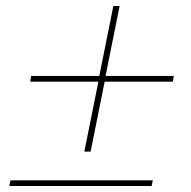

<svg xmlns="http://www.w3.org/2000/svg" viewBox="-20 -622 640 642"><path d="M283 -115H262L309 -349H81L84 -368H312L359 -602H380L333 -368H561L558 -349H330ZM487 0H11L15 -19H491Z"/></svg>

Font: IBM Plex Sans Thin
Style: Italic
Weight: 250
Italic angle: -11.31°
Designer: Mike Abbink, Paul van der Laan, Pieter van Rosmalen
Foundry: Bold Monday
Version: Version 3.201